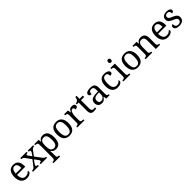

<svg xmlns="http://www.w3.org/2000/svg" viewBox="601 -3014 5508 5508"><g transform="rotate(-45 3355.0 -260.0)"><path d="M287 10C406 10 463 -49 463 -89C463 -106 453 -119 444 -123C420 -87 370 -53 301 -53C205 -53 155 -115 152 -261H485V-307C485 -465 406 -546 277 -546C135 -546 55 -451 55 -264C55 -91 142 10 287 10ZM384 -315H154C161 -430 201 -492 275 -492C355 -492 384 -421 384 -315Z M540 0H778V-42H775C731 -42 713 -51 713 -73C713 -94 728 -120 740 -136L810 -234L877 -144C908 -102 915 -90 915 -75C915 -53 895 -42 855 -42H850V0H1108V-42H1095C1070 -42 1044 -56 1015 -95L868 -293L971 -430C1011 -484 1033 -494 1072 -494H1081V-536H862V-494H865C896 -494 919 -489 919 -465C919 -447 909 -427 894 -404L842 -329L776 -419C761 -440 753 -451 753 -465C753 -481 764 -494 810 -494H813V-536H559V-494H572C602 -494 629 -475 658 -441L784 -269L658 -106C619 -56 597 -42 549 -42H540Z M1131 240H1400V198H1397C1353 198 1315 190 1315 131V35C1315 10 1314 -39 1311 -78H1315C1344 -26 1391 10 1468 10C1600 10 1672 -76 1672 -269C1672 -461 1600 -546 1468 -546C1390 -546 1345 -507 1315 -446H1311L1301 -536H1126V-494H1139C1183 -494 1221 -485 1221 -426V126C1221 189 1184 198 1139 198H1131ZM1452 -54C1347 -54 1315 -130 1315 -269C1315 -413 1347 -482 1451 -482C1540 -482 1575 -412 1575 -270C1575 -130 1540 -54 1452 -54Z M2014 10C2168 10 2249 -81 2249 -269C2249 -456 2161 -546 2017 -546C1862 -546 1782 -456 1782 -269C1782 -81 1870 10 2014 10ZM2016 -42C1916 -42 1879 -120 1879 -269C1879 -418 1915 -493 2015 -493C2115 -493 2152 -418 2152 -269C2152 -120 2116 -42 2016 -42Z M2337 0H2626V-42H2598C2554 -42 2516 -50 2516 -109V-266C2516 -343 2539 -480 2614 -480C2653 -480 2667 -457 2667 -402C2734 -402 2760 -431 2760 -473C2760 -519 2725 -546 2652 -546C2564 -546 2541 -497 2515 -437H2510L2491 -536H2337V-494H2340C2384 -494 2422 -485 2422 -426V-114C2422 -51 2385 -42 2340 -42H2337Z M3015 10C3047 10 3087 2 3104 -6V-50C3083 -46 3064 -43 3040 -43C2994 -43 2964 -74 2964 -142V-479H3095V-536H2964V-659H2918C2908 -608 2895 -575 2872 -551C2850 -528 2818 -519 2794 -519V-479H2870V-145C2870 -30 2914 10 3015 10Z M3332 10C3415 10 3446 -30 3488 -86H3496L3512 0H3647V-42H3644C3599 -42 3582 -58 3582 -114V-373C3582 -500 3521 -546 3399 -546C3300 -546 3219 -519 3219 -450C3219 -404 3248 -387 3304 -387C3304 -450 3318 -496 3395 -496C3477 -496 3488 -445 3488 -373V-313L3405 -310C3252 -305 3177 -256 3177 -150C3177 -41 3243 10 3332 10ZM3355 -52C3300 -52 3274 -83 3274 -145C3274 -223 3311 -264 3424 -269L3488 -272V-191C3488 -106 3436 -52 3355 -52Z M3973 10C4086 10 4143 -40 4143 -86C4143 -104 4136 -117 4126 -125C4103 -84 4055 -55 3993 -55C3886 -55 3842 -124 3842 -266C3842 -445 3891 -496 3968 -496C4035 -496 4053 -444 4053 -381C4112 -381 4142 -398 4142 -444C4142 -513 4051 -546 3968 -546C3841 -546 3745 -479 3745 -265C3745 -69 3840 10 3973 10Z M4343 -636C4374 -636 4400 -652 4400 -698C4400 -745 4374 -760 4343 -760C4311 -760 4286 -745 4286 -698C4286 -652 4311 -636 4343 -636ZM4205 0H4489V-42H4476C4431 -42 4394 -51 4394 -114V-536H4215V-494H4218C4262 -494 4300 -485 4300 -426V-109C4300 -50 4262 -42 4218 -42H4205Z M4789 10C4943 10 5024 -81 5024 -269C5024 -456 4936 -546 4792 -546C4637 -546 4557 -456 4557 -269C4557 -81 4645 10 4789 10ZM4791 -42C4691 -42 4654 -120 4654 -269C4654 -418 4690 -493 4790 -493C4890 -493 4927 -418 4927 -269C4927 -120 4891 -42 4791 -42Z M5107 0H5376V-42H5371C5327 -42 5291 -50 5291 -109V-320C5291 -406 5321 -482 5412 -482C5493 -482 5522 -432 5522 -345V0H5696V-42H5691C5646 -42 5616 -51 5616 -114V-350C5616 -487 5553 -546 5448 -546C5384 -546 5333 -530 5292 -455H5287L5274 -536H5112V-494H5117C5161 -494 5197 -485 5197 -426V-114C5197 -51 5160 -42 5115 -42H5107Z M6011 10C6130 10 6187 -49 6187 -89C6187 -106 6177 -119 6168 -123C6144 -87 6094 -53 6025 -53C5929 -53 5879 -115 5876 -261H6209V-307C6209 -465 6130 -546 6001 -546C5859 -546 5779 -451 5779 -264C5779 -91 5866 10 6011 10ZM6108 -315H5878C5885 -430 5925 -492 5999 -492C6079 -492 6108 -421 6108 -315Z M6469 10C6587 10 6666 -43 6666 -147C6666 -231 6621 -269 6516 -313C6427 -349 6392 -368 6392 -419C6392 -466 6419 -499 6487 -499C6546 -499 6573 -460 6573 -393C6619 -393 6645 -417 6645 -453C6645 -503 6595 -545 6499 -545C6386 -545 6311 -495 6311 -404C6311 -317 6359 -283 6462 -238C6559 -196 6585 -178 6585 -129C6585 -75 6546 -38 6475 -38C6394 -38 6367 -95 6367 -165C6343 -165 6304 -150 6304 -96C6304 -26 6369 10 6469 10Z"/></g></svg>

Font: Noto Fangsong KSS Rotated
Style: Regular
Weight: 400
Designer: LIU Zhao, ZHANG Congyu, Kushim JIANG
Foundry: Guyu Beijing Co. Ltd.
Version: Version 1.000;November 16, 2022;FontCreator 11.5.0.2427 64-b